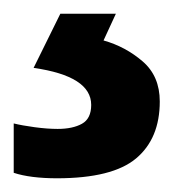

<svg xmlns="http://www.w3.org/2000/svg" viewBox="-26 -20 259 280"><path d="M207 128Q207 182 172.5 211Q138 240 57 240Q38 240 22 238Q6 236 -6 232V160Q6 163 24.5 165.5Q43 168 58 168Q80 168 93.5 160.5Q107 153 107 133Q107 91 23 79L62 0H143L125 39Q157 48 182 69.5Q207 91 207 128Z"/></svg>

Font: Noto Sans Ethiopic SemiBold
Style: Regular
Weight: 600
Designer: Monotype Design Team
Foundry: Monotype Imaging Inc.
Version: Version 2.102; ttfautohint (v1.8.4.7-5d5b)